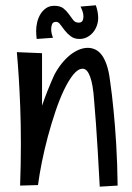

<svg xmlns="http://www.w3.org/2000/svg" viewBox="-20 -696 495 718"><path d="M353 2Q349.1 -72.3 345.5 -131.6Q341.8 -190.9 338.9 -232.9Q335.4 -281.7 332 -319.8Q328.1 -378.9 317.1 -408.9Q306.2 -439 289.1 -439Q272 -439 254.4 -417.5Q236.8 -396 219.7 -360.4Q202.6 -324.7 187.3 -279.1Q171.9 -233.4 158.9 -185.1Q146 -136.7 136.5 -89.4Q127 -42 122.1 -3.9L55.2 -2Q58.1 -83 58.1 -155.8Q58.1 -231.9 55.7 -295.2Q53.2 -358.4 50.3 -404.3Q46.9 -458 43 -501L137.2 -497.1V-300.8Q148.4 -333 157.2 -355Q166 -377 171.9 -390.6Q178.7 -406.7 183.1 -416Q195.8 -439.9 210.9 -458.7Q226.1 -477.5 242.4 -490.5Q258.8 -503.4 275.6 -510.3Q292.5 -517.1 308.1 -517.1Q323.7 -517.1 337.4 -510.3Q351.1 -503.4 361.6 -488.8Q372.1 -474.1 379.6 -451.4Q387.2 -428.7 391.1 -397Q398.9 -344.2 404.8 -281.7Q410.2 -228 414.6 -156.2Q418.9 -84.5 419.9 -2ZM338.4 -676.3Q342.3 -665 344.7 -653.3Q347.2 -641.6 347.2 -629.4Q347.2 -613.8 342 -599.6Q336.9 -585.4 327.6 -574.5Q318.4 -563.5 305.4 -556.9Q292.5 -550.3 277.3 -550.3Q257.8 -550.3 244.6 -560.3Q231.4 -570.3 222.2 -582.3Q212.9 -594.2 205.6 -604.2Q198.2 -614.3 190.4 -614.3Q178.2 -614.3 174.8 -605.7Q171.4 -597.2 171.4 -587.4Q171.4 -578.6 173.3 -570.3Q175.3 -562 178.2 -554.7L117.2 -550.3Q116.2 -558.1 115.7 -565.9Q115.2 -573.7 115.2 -581.5Q115.2 -596.7 119.1 -613Q123 -629.4 131.3 -643.1Q139.6 -656.7 152.3 -665.5Q165 -674.3 183.1 -674.3Q205.1 -674.3 217.3 -664.6Q229.5 -654.8 237.8 -642.8Q246.1 -630.9 253.7 -621.1Q261.2 -611.3 274.4 -611.3Q284.2 -611.3 288.1 -617.7Q292 -624 292 -634.3Q292 -644 288.8 -653.3Q285.6 -662.6 281.2 -671.4Z"/></svg>

Font: Englebert
Style: Regular
Weight: 400
Designer: Astigmatic (AOETI)
Foundry: Astigmatic (AOETI)
Version: Version 1.000